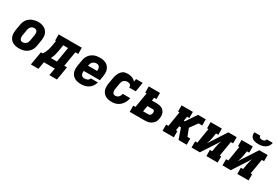

<svg xmlns="http://www.w3.org/2000/svg" viewBox="71 -1918 4657 3226"><g transform="rotate(30 2400.0 -304.5)"><path d="M256 8Q224 8 193 2Q162 -4 135.5 -18.5Q109 -33 90 -57Q71 -81 61.5 -110Q52 -139 52 -171Q52 -203 57 -235L76 -345Q80 -373 90 -399.5Q100 -426 117.5 -449.5Q135 -473 159 -491Q183 -509 210 -519.5Q237 -530 264.5 -535.5Q292 -541 320 -541Q352 -541 382.5 -533.5Q413 -526 439.5 -511.5Q466 -497 485 -473Q504 -449 513.5 -420Q523 -391 523 -359Q523 -327 518 -295L500 -185Q495 -157 485 -130.5Q475 -104 457.5 -80.5Q440 -57 416 -39Q392 -21 365.5 -10.5Q339 0 311 4Q283 8 256 8ZM259 -112Q277 -112 294.5 -118.5Q312 -125 325.5 -138.5Q339 -152 346 -169.5Q353 -187 356 -204L374 -314Q377 -333 377 -351Q377 -369 370 -385Q363 -401 348 -409.5Q333 -418 314 -418Q297 -418 279.5 -411Q262 -404 249 -390.5Q236 -377 229 -360Q222 -343 219 -326L201 -216Q199 -204 198.5 -191.5Q198 -179 199.5 -167.5Q201 -156 205 -145.5Q209 -135 217 -127Q225 -119 236 -115.5Q247 -112 259 -112Z M567 141 611 -120H646Q663 -143 676 -169.5Q689 -196 697.5 -222.5Q706 -249 711.5 -276.5Q717 -304 722 -331L735 -410H719V-530H1168V-410H1112L1064 -120H1117L1073 141H926L950 0H738L714 141ZM922 -120 970 -410H877L861 -312Q856 -288 851.5 -263Q847 -238 840.5 -214Q834 -190 825 -166Q816 -142 804 -120Z M1461 8Q1437 8 1413 5Q1389 2 1367 -5.5Q1345 -13 1325.5 -26Q1306 -39 1291.5 -56Q1277 -73 1268 -94.5Q1259 -116 1255 -139Q1251 -162 1252 -186.5Q1253 -211 1257 -235L1276 -345Q1280 -373 1290 -399.5Q1300 -426 1317.5 -449.5Q1335 -473 1359 -491Q1383 -509 1409.5 -519.5Q1436 -530 1464 -534Q1492 -538 1519 -538Q1551 -538 1582 -532Q1613 -526 1639.5 -511.5Q1666 -497 1685 -473Q1704 -449 1713.5 -420Q1723 -391 1723 -359Q1723 -327 1718 -295L1704 -209H1391Q1388 -190 1389.5 -171Q1391 -152 1399.5 -136Q1408 -120 1425 -112Q1442 -104 1461 -104Q1475 -104 1490 -106.5Q1505 -109 1518.5 -115.5Q1532 -122 1542.5 -134Q1553 -146 1557 -160H1694Q1684 -123 1662 -89.5Q1640 -56 1607 -33Q1574 -10 1536 -1Q1498 8 1461 8ZM1409 -321H1585Q1587 -340 1586 -359Q1585 -378 1576.5 -393.5Q1568 -409 1552 -417.5Q1536 -426 1516 -426Q1497 -426 1478 -419Q1459 -412 1444 -398Q1429 -384 1421 -365Q1413 -346 1410 -327Z M2056 8Q2032 8 2008 5Q1984 2 1962.5 -6Q1941 -14 1922.5 -26.5Q1904 -39 1890 -56.5Q1876 -74 1867 -95.5Q1858 -117 1854.5 -140Q1851 -163 1852 -187Q1853 -211 1857 -235L1876 -345Q1879 -368 1885.5 -391Q1892 -414 1902.5 -436.5Q1913 -459 1928.5 -479Q1944 -499 1964 -513.5Q1984 -528 2008 -533Q2032 -538 2055 -538Q2078 -538 2100.5 -534.5Q2123 -531 2143 -523.5Q2163 -516 2180.5 -503.5Q2198 -491 2211 -474L2220 -530H2349L2319 -349H2190Q2193 -364 2189 -378.5Q2185 -393 2174.5 -402Q2164 -411 2149.5 -414.5Q2135 -418 2120 -418Q2102 -418 2083.5 -412Q2065 -406 2051 -392.5Q2037 -379 2029.5 -361.5Q2022 -344 2019 -326L2001 -216Q1999 -204 1998 -192Q1997 -180 1998.5 -168.5Q2000 -157 2004 -146.5Q2008 -136 2015 -128Q2022 -120 2033 -116Q2044 -112 2056 -112Q2073 -112 2090 -118.5Q2107 -125 2120 -138.5Q2133 -152 2140.5 -168.5Q2148 -185 2151 -203H2296Q2291 -174 2280.5 -147Q2270 -120 2254 -95.5Q2238 -71 2215.5 -50.5Q2193 -30 2166.5 -16.5Q2140 -3 2112 2.5Q2084 8 2056 8Z M2403 0V-120H2446L2494 -410H2467V-530H2685V-410H2641L2632 -351H2720Q2747 -351 2773.5 -346.5Q2800 -342 2822.5 -331Q2845 -320 2862 -301Q2879 -282 2888 -258.5Q2897 -235 2898 -208Q2899 -181 2894 -154Q2891 -132 2883 -110Q2875 -88 2859.5 -69Q2844 -50 2824 -36Q2804 -22 2782 -14Q2760 -6 2737.5 -3Q2715 0 2692 0ZM2593 -120H2692Q2703 -120 2713.5 -123Q2724 -126 2732 -134Q2740 -142 2744.5 -152Q2749 -162 2751 -173Q2752 -182 2752 -192.5Q2752 -203 2749 -211.5Q2746 -220 2738 -226Q2730 -232 2720 -232H2612Z M3040 0V-120H3084L3132 -410H3104V-530H3323V-410H3279L3265 -325H3285L3423 -530H3549L3537 -458Q3502 -410 3467.5 -361.5Q3433 -313 3398 -265L3454 -120L3459 -108L3466 -89L3473 -72L3461 0H3350L3279 -205H3245L3231 -120H3259V0ZM3502 -410 3537 -458 3549 -530H3573V-410ZM3461 0 3473 -72 3466 -89 3459 -108 3454 -120H3509V0Z M3603 0V-120H3646L3694 -410H3667V-530H3885V-410H3841L3826 -318Q3821 -285 3811.5 -252Q3802 -219 3788 -187L4011 -530H4173V-410H4129L4081 -120H4109V0H3890V-120H3934L3949 -212Q3955 -245 3964 -278Q3973 -311 3987 -343L3764 0Z M4203 0V-120H4246L4294 -410H4267V-530H4485V-410H4441L4426 -318Q4421 -285 4411.5 -252Q4402 -219 4388 -187L4611 -530H4773V-410H4729L4681 -120H4709V0H4490V-120H4534L4549 -212Q4555 -245 4564 -278Q4573 -311 4587 -343L4364 0ZM4545 -610Q4524 -610 4502.5 -612.5Q4481 -615 4462 -622Q4443 -629 4427 -640.5Q4411 -652 4401 -669.5Q4391 -687 4388.5 -708Q4386 -729 4390 -750H4506Q4504 -739 4508 -729Q4512 -719 4520 -713.5Q4528 -708 4539 -706Q4550 -704 4560 -704Q4571 -704 4582.5 -706Q4594 -708 4604 -713.5Q4614 -719 4621 -729Q4628 -739 4630 -750H4746Q4742 -728 4733 -707.5Q4724 -687 4708.5 -670Q4693 -653 4673 -641Q4653 -629 4631.5 -622Q4610 -615 4588 -612.5Q4566 -610 4545 -610Z"/></g></svg>

Font: Iosevka Slab HvExObl
Style: Regular
Weight: 900
Width: 7
Italic angle: -9°
Monospace: yes
Designer: Belleve Invis
Foundry: Belleve Invis
Version: Version 11.1.1; ttfautohint (v1.8.3)